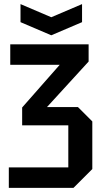

<svg xmlns="http://www.w3.org/2000/svg" viewBox="-20 -776 499 936"><path d="M338 140H23V40H313V-165H88V-252L271 -460H30V-560H412V-476L209 -254H360L430 -184V48ZM380 -756V-668L230 -604L80 -668V-756L230 -692Z"/></svg>

Font: Tektur SemiCondensed Medium
Style: Regular
Weight: 500
Width: 4
Designer: Adam Jagosz
Foundry: Adam Jagosz
Version: Version 1.005;gftools[0.9.30]